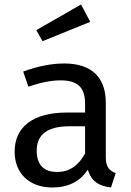

<svg xmlns="http://www.w3.org/2000/svg" viewBox="-20 -821 584 853"><path d="M141 -687 169 -638 381 -724 340 -801ZM450 -364C450 -476 389 -539 265 -539C209 -539 148 -527 83 -503L106 -436C162 -455 209 -464 248 -464C323 -464 358 -435 358 -360V-321H277C129 -321 45 -259 45 -147C45 -52 109 12 213 12C282 12 335 -14 370 -67C386 -16 418 5 473 12L494 -52C465 -63 450 -80 450 -123ZM234 -57C174 -57 143 -89 143 -152C143 -224 192 -260 289 -260H358V-139C328 -84 287 -57 234 -57Z"/></svg>

Font: Fira Sans
Style: Regular
Weight: 400
Designer: Carrois Corporate & Edenspiekermann AG
Foundry: Carrois Corporate GbR & Edenspiekermann AG
Version: Version 4.203